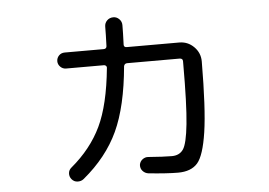

<svg xmlns="http://www.w3.org/2000/svg" viewBox="-48 -696 1097 783"><g transform="rotate(-5 500.0 -304.5)"><path d="M232.4 -440.4Q218.8 -440.4 209 -450.2Q199.2 -460 199.2 -473.1Q199.2 -486.3 208.5 -496.1Q217.8 -505.9 232.4 -505.9H391.6Q403.3 -505.9 404.3 -516.6Q406.2 -566.4 406.2 -596.7Q406.2 -611.3 416.5 -621.6Q426.8 -631.8 442.4 -631.8Q456.1 -631.8 466.3 -621.6Q476.6 -611.3 476.6 -596.7Q476.6 -566.4 474.6 -516.6Q474.6 -505.9 486.3 -505.9H701.2Q736.3 -505.9 761.2 -481Q786.1 -456.1 786.1 -420.9Q785.2 -227.5 771 -132.8Q756.8 -38.1 730.5 -7.8Q704.1 22.5 650.4 22.5Q606.4 22.5 529.3 14.6Q515.6 12.7 506.3 2.4Q497.1 -7.8 498 -22.5Q500 -36.1 510.7 -44.4Q521.5 -52.7 534.2 -51.8Q597.7 -46.9 630.9 -46.9Q662.1 -46.9 677.7 -69.3Q693.4 -91.8 701.7 -171.9Q710 -252 710 -417V-428.7Q710 -439.5 698.2 -440.4H482.4Q471.7 -440.4 468.8 -429.7Q454.1 -265.6 407.7 -165.5Q361.3 -65.4 264.6 14.6Q253.9 23.4 239.3 22.9Q224.6 22.5 214.8 10.7Q206.1 0 207 -13.7Q208 -27.3 218.8 -36.1Q300.8 -104.5 342.3 -191.4Q383.8 -278.3 398.4 -428.7Q399.4 -432.6 396 -436.5Q392.6 -440.4 387.7 -440.4Z"/></g></svg>

Font: Rounded-X Mgen+ 1mn regular
Style: Regular
Weight: 400
Designer: [Source Han Sans]
Ryoko NISHIZUKA  (kana & ideographs); Paul D. Hunt (Latin, Greek & Cyrillic); Wenlong ZHANG  (bopomofo
Version: Version 1.059.20150602